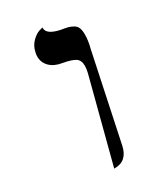

<svg xmlns="http://www.w3.org/2000/svg" viewBox="-149 -620 584 686"><g transform="rotate(-30 142.5 -276.5)"><path d="M114 6 203 -336Q207 -352 207 -365Q207 -388 192 -397.5Q177 -407 143 -413Q111 -418 93.5 -435.5Q76 -453 76 -478Q76 -488 78 -494Q83 -519 99.5 -535Q116 -551 130 -555L144 -559V-556Q144 -530 196 -519Q215 -516 224.5 -513.5Q234 -511 244.5 -505Q255 -499 259 -488.5Q263 -478 263 -461Q263 -437 255 -406L180 -51Q168 6 117 6Z"/></g></svg>

Font: Linux Libertine O
Style: Italic
Weight: 400
Italic angle: -12°
Designer: Philipp H. Poll
Foundry: Philipp H. Poll
Version: Version 5.1.6